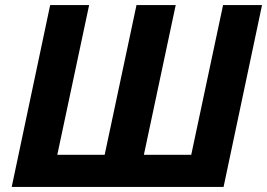

<svg xmlns="http://www.w3.org/2000/svg" viewBox="-20 -734 1049 754"><path d="M858 0 1009 -714H856L731 -126H545L670 -714H516L391 -126H205L330 -714H177L26 0Z"/></svg>

Font: BC Sans
Style: Bold Italic
Weight: 700
Italic angle: -12°
Designer: Monotype Design Team
Province of B.C.
Foundry: Monotype Imaging Inc.
Version: Version 2.000;GOOG;noto-source:20170915:90ef993387c0